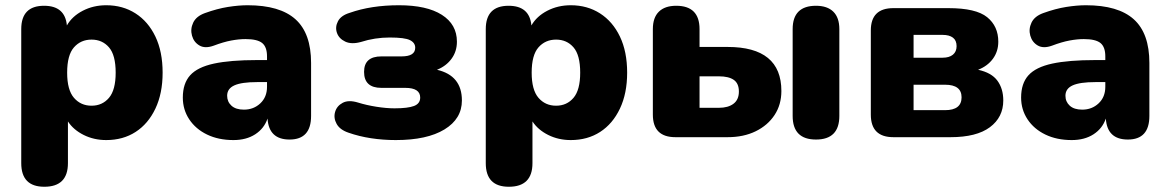

<svg xmlns="http://www.w3.org/2000/svg" viewBox="-20 -523 4460 732"><path d="M329 -120Q370 -120 395.5 -150Q421 -180 421 -246Q421 -313 395.5 -342.5Q370 -372 329 -372Q288 -372 262 -342.5Q236 -313 236 -246Q236 -180 262 -150Q288 -120 329 -120ZM149 189Q61 189 61 99V-412Q61 -501 148 -501Q228 -501 235 -426Q255 -461 295.5 -482Q336 -503 385 -503Q448 -503 496.5 -472Q545 -441 572.5 -383.5Q600 -326 600 -246Q600 -167 572.5 -109Q545 -51 497 -20Q449 11 385 11Q338 11 299 -8.5Q260 -28 239 -60V99Q239 189 149 189Z M870 11Q813 11 769.5 -10Q726 -31 701.5 -68Q677 -105 677 -151Q677 -205 705 -236Q733 -267 795.5 -280.5Q858 -294 960 -294H998V-308Q998 -344 979.5 -359Q961 -374 916 -374Q891 -374 861.5 -368.5Q832 -363 795 -349Q762 -337 740.5 -349.5Q719 -362 712 -387Q705 -412 716.5 -436.5Q728 -461 761 -473Q808 -490 849 -496.5Q890 -503 924 -503Q1047 -503 1106.5 -449.5Q1166 -396 1166 -283V-81Q1166 9 1084 9Q1005 9 1000 -71Q987 -33 953 -11Q919 11 870 11ZM998 -210H960Q901 -210 873.5 -197.5Q846 -185 846 -158Q846 -135 862.5 -120Q879 -105 910 -105Q947 -105 972.5 -129Q998 -153 998 -192Z M1489 11Q1440 11 1394.5 4Q1349 -3 1309 -17Q1276 -28 1263.5 -50.5Q1251 -73 1257.5 -96Q1264 -119 1286.5 -131Q1309 -143 1345 -132Q1377 -122 1415 -116Q1453 -110 1484 -110Q1535 -110 1558.5 -119Q1582 -128 1582 -151Q1582 -188 1525 -188H1434Q1368 -188 1368 -249Q1368 -308 1434 -308H1511Q1563 -308 1563 -341Q1563 -360 1543 -370Q1523 -380 1466 -380Q1409 -380 1356 -363Q1320 -353 1296 -364.5Q1272 -376 1264.5 -398Q1257 -420 1268.5 -442Q1280 -464 1313 -474Q1395 -503 1501 -503Q1607 -503 1664.5 -466.5Q1722 -430 1722 -364Q1722 -327 1701.5 -299Q1681 -271 1646 -257Q1741 -235 1741 -140Q1741 -70 1674.5 -29.5Q1608 11 1489 11Z M2100 -120Q2141 -120 2166.5 -150Q2192 -180 2192 -246Q2192 -313 2166.5 -342.5Q2141 -372 2100 -372Q2059 -372 2033 -342.5Q2007 -313 2007 -246Q2007 -180 2033 -150Q2059 -120 2100 -120ZM1920 189Q1832 189 1832 99V-412Q1832 -501 1919 -501Q1999 -501 2006 -426Q2026 -461 2066.5 -482Q2107 -503 2156 -503Q2219 -503 2267.5 -472Q2316 -441 2343.5 -383.5Q2371 -326 2371 -246Q2371 -167 2343.5 -109Q2316 -51 2268 -20Q2220 11 2156 11Q2109 11 2070 -8.5Q2031 -28 2010 -60V99Q2010 189 1920 189Z M2555 0Q2469 0 2469 -86V-412Q2469 -456 2492 -478.5Q2515 -501 2558 -501Q2647 -501 2647 -412V-344H2754Q2959 -344 2959 -176Q2959 -124 2933 -84.5Q2907 -45 2861 -22.5Q2815 0 2754 0ZM2647 -112H2721Q2756 -112 2776.5 -127.5Q2797 -143 2797 -174Q2797 -205 2777.5 -218.5Q2758 -232 2721 -232H2647ZM3091 9Q3002 9 3002 -81V-412Q3002 -501 3091 -501Q3134 -501 3157 -478.5Q3180 -456 3180 -412V-81Q3180 9 3091 9Z M3463 -103H3583Q3646 -103 3646 -152Q3646 -200 3583 -200H3463ZM3463 -303H3574Q3599 -303 3613 -314.5Q3627 -326 3627 -347Q3627 -369 3613 -379.5Q3599 -390 3574 -390H3463ZM3386 0Q3300 0 3300 -86V-407Q3300 -492 3386 -492H3596Q3701 -492 3743.5 -457.5Q3786 -423 3786 -364Q3786 -327 3765.5 -299Q3745 -271 3709 -257Q3760 -246 3782.5 -215.5Q3805 -185 3805 -140Q3805 -76 3754 -38Q3703 0 3604 0Z M4066 11Q4009 11 3965.5 -10Q3922 -31 3897.5 -68Q3873 -105 3873 -151Q3873 -205 3901 -236Q3929 -267 3991.5 -280.5Q4054 -294 4156 -294H4194V-308Q4194 -344 4175.5 -359Q4157 -374 4112 -374Q4087 -374 4057.5 -368.5Q4028 -363 3991 -349Q3958 -337 3936.5 -349.5Q3915 -362 3908 -387Q3901 -412 3912.5 -436.5Q3924 -461 3957 -473Q4004 -490 4045 -496.5Q4086 -503 4120 -503Q4243 -503 4302.5 -449.5Q4362 -396 4362 -283V-81Q4362 9 4280 9Q4201 9 4196 -71Q4183 -33 4149 -11Q4115 11 4066 11ZM4194 -210H4156Q4097 -210 4069.5 -197.5Q4042 -185 4042 -158Q4042 -135 4058.5 -120Q4075 -105 4106 -105Q4143 -105 4168.5 -129Q4194 -153 4194 -192Z"/></svg>

Font: Chiron GoRound TC H
Style: Regular
Weight: 900
Designer: Ryoko NISHIZUKA 西塚涼子 (kana, bopomofo & ideographs); Paul D. Hunt (Latin, Greek & Cyrillic); Sandoll Communications 산돌커뮤니
Foundry: Adobe
Version: Version 1.000;hotconv 1.1.1;makeotfexe 2.6.0